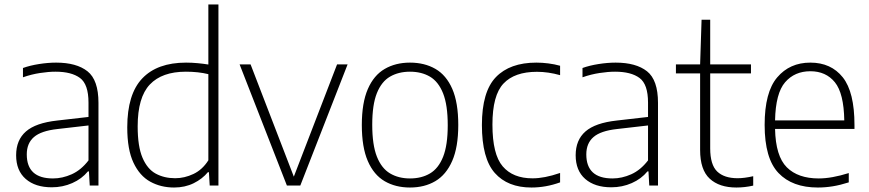

<svg xmlns="http://www.w3.org/2000/svg" viewBox="-20 -828 3878 857"><path d="M211 8Q137.5 8 94.8 -29.2Q52 -66.5 52 -135Q52 -203 95.8 -241.2Q139.5 -279.5 235.5 -290L375 -306V-370Q375 -452 337 -480Q299 -508 228 -508Q197 -508 159 -502.2Q121 -496.5 82.5 -483V-524.5Q114.5 -536 154.5 -542.2Q194.5 -548.5 230.5 -548.5Q321.5 -548.5 370.5 -509.8Q419.5 -471 419.5 -369V0H380.5L377 -63H372.5Q345 -29.5 302.5 -10.8Q260 8 211 8ZM99.5 -139Q99.5 -31.5 216.5 -31.5Q258.5 -31.5 300.2 -50.2Q342 -69 375 -112V-268L236 -252Q163.5 -244 131.5 -216.2Q99.5 -188.5 99.5 -139Z M757 9Q698 9 650.8 -17Q603.5 -43 575.8 -101.8Q548 -160.5 548 -259.5Q548 -407.5 615 -478Q682 -548.5 810.5 -548.5Q836.5 -548.5 862.5 -546Q888.5 -543.5 910 -540V-808H955V0H916L912.5 -59.5H908Q883.5 -29.5 844.5 -10.2Q805.5 9 757 9ZM762 -32.5Q803.5 -32.5 843.5 -51.5Q883.5 -70.5 910 -112.5V-497Q865.5 -508 809.5 -508Q703 -508 648.8 -450.8Q594.5 -393.5 594.5 -264Q594.5 -174.5 616 -124Q637.5 -73.5 675.2 -53Q713 -32.5 762 -32.5Z M1260.5 0 1049.5 -540.5H1098.5L1291.5 -39.5L1484.5 -540.5H1531.5L1320.5 0Z M1810 9Q1745.5 9 1697 -19.2Q1648.5 -47.5 1621.8 -109Q1595 -170.5 1595 -270Q1595 -369 1621.8 -430.5Q1648.5 -492 1697 -520.2Q1745.5 -548.5 1810 -548.5Q1875 -548.5 1923.5 -520.5Q1972 -492.5 1998.8 -431.2Q2025.5 -370 2025.5 -270Q2025.5 -171.5 1998.5 -109.8Q1971.5 -48 1923.2 -19.5Q1875 9 1810 9ZM1810 -31.5Q1861.5 -31.5 1899.2 -53.8Q1937 -76 1957.8 -128Q1978.5 -180 1978.5 -269Q1978.5 -359 1957.8 -411.2Q1937 -463.5 1899.2 -485.8Q1861.5 -508 1810 -508Q1759 -508 1721 -486Q1683 -464 1662.2 -412.2Q1641.5 -360.5 1641.5 -271.5Q1641.5 -181.5 1662.2 -129Q1683 -76.5 1721 -54Q1759 -31.5 1810 -31.5Z M2352 9Q2246 9 2188.5 -56Q2131 -121 2131 -270Q2131 -419 2193.5 -483.8Q2256 -548.5 2374 -548.5Q2400 -548.5 2427.5 -545Q2455 -541.5 2480 -534.5V-492.5Q2427 -507.5 2376.5 -507.5Q2277 -507.5 2227.5 -455.2Q2178 -403 2178 -272Q2178 -139 2223.8 -85.5Q2269.5 -32 2357 -32Q2383.5 -32 2413.5 -37.8Q2443.5 -43.5 2480 -56V-14Q2416.5 9 2352 9Z M2708.5 8Q2635 8 2592.2 -29.2Q2549.5 -66.5 2549.5 -135Q2549.5 -203 2593.2 -241.2Q2637 -279.5 2733 -290L2872.5 -306V-370Q2872.5 -452 2834.5 -480Q2796.5 -508 2725.5 -508Q2694.5 -508 2656.5 -502.2Q2618.5 -496.5 2580 -483V-524.5Q2612 -536 2652 -542.2Q2692 -548.5 2728 -548.5Q2819 -548.5 2868 -509.8Q2917 -471 2917 -369V0H2878L2874.5 -63H2870Q2842.5 -29.5 2800 -10.8Q2757.5 8 2708.5 8ZM2597 -139Q2597 -31.5 2714 -31.5Q2756 -31.5 2797.8 -50.2Q2839.5 -69 2872.5 -112V-268L2733.5 -252Q2661 -244 2629 -216.2Q2597 -188.5 2597 -139Z M3267 9Q3190.5 9 3147.8 -30.5Q3105 -70 3105 -158.5V-500.5H2997V-540.5H3105L3111.5 -740H3150V-540.5H3332V-500.5H3150V-166Q3150 -92.5 3181.2 -62.5Q3212.5 -32.5 3272.5 -32.5Q3302.5 -32.5 3342 -41.5V0.5Q3304 9 3267 9Z M3630.5 9Q3516.5 9 3454.8 -55.8Q3393 -120.5 3393 -270.5Q3393 -416.5 3449 -482.5Q3505 -548.5 3597 -548.5Q3689.5 -548.5 3741.8 -482.8Q3794 -417 3794 -270V-252.5H3439.5Q3442 -131 3492 -81.2Q3542 -31.5 3634.5 -31.5Q3692 -31.5 3768.5 -55.5V-14Q3731 -2 3697.5 3.5Q3664 9 3630.5 9ZM3597 -510Q3527 -510 3484.5 -461Q3442 -412 3439.5 -290.5H3748.5Q3746.5 -411.5 3706.5 -460.8Q3666.5 -510 3597 -510Z"/></svg>

Font: Encode Sans XLt
Style: Regular
Weight: 200
Designer: Multiple Designers
Foundry: Impallari Type
Version: Version 3.002; ttfautohint (v1.8.3) -l 8 -r 50 -G 200 -x 14 